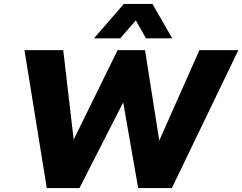

<svg xmlns="http://www.w3.org/2000/svg" viewBox="-20 -961 1238 981"><path d="M219 0 105 -705H303L357 -243H354L581 -705H721L794 -241H793L999 -705H1198L858 0H686L610 -435H608L386 0ZM460 -765 613 -941H759L860 -765H726L674 -857L594 -765Z"/></svg>

Font: Nunito Sans 7pt Black
Style: Italic
Weight: 900
Italic angle: -9°
Version: Version 3.101;gftools[0.9.27]